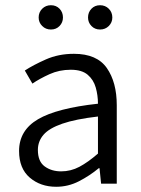

<svg xmlns="http://www.w3.org/2000/svg" viewBox="-20 -703 541 735"><path d="M195 12Q135 12 94 -23Q53 -58 53 -125Q53 -204 125.5 -246.5Q198 -289 355 -306Q355 -338 346.5 -368Q338 -398 315.5 -417Q293 -436 251 -436Q207 -436 169.5 -419Q132 -402 104 -383L75 -433Q107 -454 155.5 -475.5Q204 -497 263 -497Q351 -497 389 -442.5Q427 -388 427 -300V0H367L361 -59H358Q323 -30 282 -9Q241 12 195 12ZM214 -47Q251 -47 284 -64.5Q317 -82 355 -115V-257Q269 -247 218.5 -229.5Q168 -212 146.5 -187Q125 -162 125 -129Q125 -85 151 -66Q177 -47 214 -47ZM363 -590Q343 -590 330 -603.5Q317 -617 317 -636Q317 -656 330 -669.5Q343 -683 363 -683Q383 -683 396.5 -669.5Q410 -656 410 -636Q410 -617 396.5 -603.5Q383 -590 363 -590ZM175 -590Q155 -590 141.5 -603.5Q128 -617 128 -636Q128 -656 141.5 -669.5Q155 -683 175 -683Q195 -683 208 -669.5Q221 -656 221 -636Q221 -617 208 -603.5Q195 -590 175 -590Z"/></svg>

Font: Assistant
Style: Regular
Weight: 400
Designer: Hebrew By Ben Nathan, Latin by Paul Hunt
Version: Version 3.000